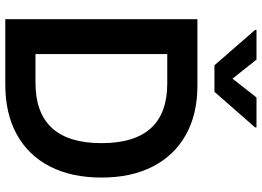

<svg xmlns="http://www.w3.org/2000/svg" viewBox="-152 -839 991 727"><g transform="rotate(90 343.5 -475.5)"><path d="M299.8 0H52.7V-727.5H304.2Q412.6 -727.5 490.5 -683.8Q568.4 -640.1 610.4 -558.8Q652.3 -477.5 652.3 -364.3Q652.3 -251 610.4 -169.2Q568.4 -87.4 489.3 -43.7Q410.2 0 299.8 0ZM296.4 -613.3H184.6V-114.3H293Q522 -114.3 522 -364.3Q522 -613.3 296.4 -613.3ZM205.6 -951.2 277.8 -860.4 349.1 -951.2H462.4V-945.8L327.6 -792H227.1L93.3 -945.8V-951.2Z"/></g></svg>

Font: Inter Tight SemiBold
Style: Regular
Weight: 600
Designer: Rasmus Andersson
Foundry: rsms
Version: Version 3.004; ttfautohint (v1.8.4.7-5d5b)